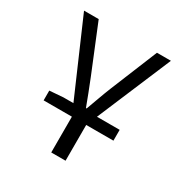

<svg xmlns="http://www.w3.org/2000/svg" viewBox="-160 -617 920 953"><g transform="rotate(30 300.0 -140.5)"><path d="M100 0H262V205H344V0H500V-62H370L549 -486H469L359 -217C339 -168 322 -117 305 -72H301C284 -117 265 -168 245 -217L135 -486H51L235 -62H178L100 -56Z"/></g></svg>

Font: Hasklig
Style: Regular
Weight: 400
Monospace: yes
Designer: Paul D. Hunt, Teo Tuominen
Foundry: Adobe Systems Incorporated
Version: Version 2.030;PS 1.0;hotconv 16.6.51;makeotf.lib2.5.65220